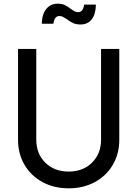

<svg xmlns="http://www.w3.org/2000/svg" viewBox="-20 -1011 746 1043"><path d="M78 -251V-745H177V-253Q177 -176 226 -127.5Q275 -79 353 -79Q431 -79 480 -127.5Q529 -176 529 -253V-745H628V-251Q628 -176 593 -116Q558 -56 495.5 -22Q433 12 353 12Q273 12 210.5 -22Q148 -56 113 -116Q78 -176 78 -251ZM344 -906Q330 -915 322 -919.5Q314 -924 303 -924Q275 -924 270 -882H207Q208 -934 231.5 -962.5Q255 -991 293 -991Q316 -991 331 -984Q346 -977 363 -964Q377 -954 385.5 -949.5Q394 -945 405 -945Q419 -945 427 -956.5Q435 -968 437 -986H501Q500 -933 478 -905.5Q456 -878 418 -878Q394 -878 378.5 -885Q363 -892 344 -906Z"/></svg>

Font: Evergrow Sans 
Style: Medium
Weight: 500
Foundry: 10Web
Version: Version 1.000